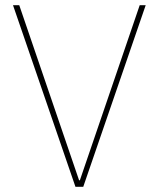

<svg xmlns="http://www.w3.org/2000/svg" viewBox="-20 -718 610 738"><path d="M300 0H270L30 -698H54L284 -25H287L517 -698H540Z"/></svg>

Font: IBM Plex Sans Thin
Style: Regular
Weight: 100
Designer: Mike Abbink, Paul van der Laan, Pieter van Rosmalen
Foundry: Bold Monday
Version: Version 3.0